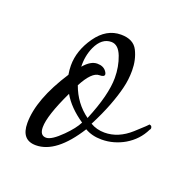

<svg xmlns="http://www.w3.org/2000/svg" viewBox="-68 -633 428 434"><g transform="rotate(20 145.5 -416.5)"><path d="M59 -266Q24 -266 24 -307Q24 -364 74 -441Q73 -446 72.5 -452Q72 -458 72 -463Q72 -499 96 -533Q120 -567 155 -567Q185 -567 195.5 -546Q206 -525 206 -499Q206 -477 201 -457Q196 -436 186 -410Q176 -384 161 -355Q176 -346 195 -346Q228 -346 257 -372Q286 -398 284 -398Q291 -398 291 -391Q291 -389 289 -387Q276 -360 249 -344Q237 -337 223 -333Q209 -329 194 -329Q171 -329 154 -339Q108 -266 59 -266ZM148 -364Q175 -429 175 -470Q175 -497 166 -520.5Q157 -544 140 -544Q117 -544 104 -516Q94 -494 95 -468Q111 -487 127 -487Q142 -487 149 -477Q152 -473 152 -470Q152 -464 140 -464Q122 -464 102 -426Q116 -387 148 -364ZM75 -290Q88 -290 112 -314Q122 -324 129 -333Q136 -342 140 -350Q106 -373 90 -401Q60 -338 60 -310Q60 -290 75 -290Z"/></g></svg>

Font: Corinthia
Style: Regular
Weight: 400
Designer: Robert E. Leuschke
Foundry: Robert E. Leuschke
Version: Version 1.013; ttfautohint (v1.8.3)